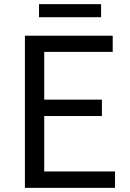

<svg xmlns="http://www.w3.org/2000/svg" viewBox="-20 -905 628 925"><path d="M100 0H534V-79H193V-346H471V-425H193V-655H523V-733H100ZM168 -822H467V-885H168Z"/></svg>

Font: Noto Sans Mono CJK JP Regular
Style: Regular
Weight: 400
Designer: Ryoko NISHIZUKA (kana & ideographs); Paul D. Hunt (Latin, Greek & Cyrillic); Wenlong ZHANG (bopomofo); Sandoll Communica
Foundry: Adobe Systems Incorporated
Version: Version 1.004;PS 1.004;hotconv 1.0.82;makeotf.lib2.5.63406